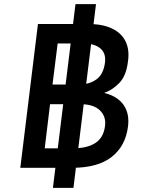

<svg xmlns="http://www.w3.org/2000/svg" viewBox="-20 -818 696 936"><path d="M79 0 165 -701H410Q480 -701 526 -679Q572 -657 592 -616.5Q612 -576 604 -520Q596 -450 563 -415Q530 -380 488 -365Q553 -349 582.5 -306.5Q612 -264 604 -201Q592 -106 524.5 -53Q457 0 332 0ZM238 98 348 -798H448L338 98ZM198 -95H337Q405 -95 445 -121Q485 -147 492 -204Q498 -250 467 -280Q436 -310 373 -310Q373 -310 358 -310Q343 -310 321 -310Q299 -310 276.5 -310Q254 -310 239 -310Q224 -310 224 -310ZM236 -406H365Q415 -406 450 -431Q485 -456 492 -515Q497 -559 468.5 -582.5Q440 -606 389 -606Q389 -606 376 -606Q363 -606 344 -606Q325 -606 306 -606Q287 -606 274 -606Q261 -606 261 -606Z"/></svg>

Font: Inclusive Sans Medium
Style: Italic
Weight: 500
Italic angle: -7°
Designer: Olivia King
Foundry: Olivia King
Version: Version 2.004